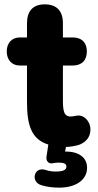

<svg xmlns="http://www.w3.org/2000/svg" viewBox="-20 -664 448 882"><path d="M285 11C296 11 330 7 349 -1C384 -17 398 -44 395 -78C391 -109 365 -137 336 -133C323 -132 323 -130 309 -129C272 -126 269 -157 269 -207V-363H314C356 -363 379 -387 379 -428C379 -468 356 -492 314 -492H269V-557C269 -614 240 -644 186 -644C132 -644 104 -614 104 -557V-492H71C36 -492 11 -468 11 -428C11 -387 36 -363 71 -363H104V-196C104 -89 124 -24 202 0L194 53C192 66 194 74 200 80C206 87 213 87 222 86C232 84 240 83 249 83C275 83 285 89 285 101C285 117 270 124 235 124C220 124 205 122 187 116C135 101 119 173 171 187C196 195 226 198 253 198C327 198 380 163 380 107C380 60 343 32 281 32H279L283 11Z"/></svg>

Font: SN Pro Heavy
Style: Regular
Weight: 800
Designer: Tobias Whetton
Foundry: Supernotes
Version: Version 1.001;Glyphs 3.2 (3249)